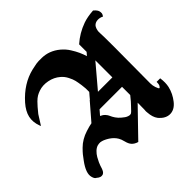

<svg xmlns="http://www.w3.org/2000/svg" viewBox="-212 -1060 1292 1292"><g transform="rotate(-45 434.0 -414.5)"><path d="M601.1 -255.9V-334H387.2Q382.3 -328.1 372.6 -316.9Q362.8 -305.7 357.9 -299.8Q377 -291.5 388.7 -278.6Q400.4 -265.6 405.3 -252.9Q410.2 -240.2 422.1 -222.4Q434.1 -204.6 452.1 -189.9Q464.4 -180.2 471.2 -175Q478 -169.9 490.2 -165.3Q502.4 -160.6 513.2 -163.1Q518.1 -164.6 527.6 -173.6Q537.1 -182.6 553.7 -200.9Q570.3 -219.2 574.2 -223.1Q594.7 -247.1 601.1 -255.9ZM600.1 -586.9Q466.3 -429.2 462.9 -424.8H600.1ZM826.2 -835 830.6 -831.1Q835 -827.6 838.6 -823.7Q842.3 -819.8 846.7 -813.7Q851.1 -807.6 853.3 -799.6Q855.5 -791.5 855 -782.2Q855 -773.4 845.2 -758.8Q825.2 -769 804.7 -768.3Q784.2 -767.6 771 -755.9Q765.6 -751.5 761.7 -744.1Q757.8 -736.8 756.3 -731.7Q754.9 -726.6 753.4 -719.7Q752 -712.9 752 -711.9Q751 -709 752 -694.8Q755.9 -662.6 752 -215.8Q752 -195.3 758.8 -174.8Q767.6 -149.9 772 -149.9H772.9Q775.4 -149.4 779.3 -154.1Q783.2 -158.7 785.2 -163.1Q789.1 -171.9 789.1 -188V-192.9H823.2Q829.6 -147 821.8 -111.8Q810.1 -60.5 775.4 -16.8Q740.7 26.9 695.8 24.9Q681.2 24.4 667 18.1Q652.8 11.7 643.3 3.4Q633.8 -4.9 628.9 -10Q624 -15.1 622.1 -18.1Q602.1 -44.9 599.1 -91.8Q598.1 -97.2 598.1 -103.3Q598.1 -109.4 598.6 -112.8L599.1 -116.2V-117.2Q600.1 -126 600.1 -184.1Q579.6 -163.1 542.2 -124.5Q504.9 -85.9 474.1 -54.2Q443.4 -22.5 416 5.9Q388.7 -2 374 -19Q361.3 -33.2 354.5 -60.5Q347.7 -87.9 338.9 -102.1Q322.8 -129.4 293 -148.9Q292.5 -149.4 286.6 -152.8Q280.8 -156.2 278.1 -157.7Q275.4 -159.2 268.6 -162.6Q261.7 -166 257.3 -167.5Q252.9 -168.9 246.1 -171.1Q239.3 -173.3 233.6 -173.6Q228 -173.8 221.2 -173.3Q214.4 -172.9 208 -170.9Q190.9 -166 175.3 -151.1Q159.7 -136.2 148.9 -117.4Q138.2 -98.6 132.3 -85.2Q126.5 -71.8 123 -62Q122.1 -59.6 119.4 -50.8Q116.7 -42 115.5 -38.8Q114.3 -35.6 111.1 -28.8Q107.9 -22 105.5 -19Q103 -16.1 98.9 -12.7Q94.7 -9.3 89.8 -7.8Q69.8 -1.5 46.9 -22Q33.7 -27.3 27.8 -50.8Q15.1 -93.8 67.9 -165Q82.5 -185.5 93.3 -198.7Q104 -211.9 124 -231.9Q144 -252 169.2 -266.8Q194.3 -281.7 224.1 -291Q258.8 -302.2 282.2 -306.2Q299.3 -325.7 333 -365Q366.7 -404.3 383.8 -423.8V-424.8H386.2Q392.1 -432.1 403.3 -445.3Q414.6 -458.5 420.9 -465.8Q422.4 -497.6 417 -534.2Q412.6 -564.5 408.2 -583.3Q403.8 -602.1 390.1 -628.9Q376.5 -655.8 355 -673.8Q321.8 -702.6 276.4 -711.4Q231 -720.2 192.9 -707Q175.3 -701.2 160.4 -692.4Q145.5 -683.6 129.4 -667.5Q113.3 -651.4 103.8 -639.9Q94.2 -628.4 73.2 -603Q42 -554.7 35.2 -543L28.8 -533.2L24.9 -543Q7.3 -590.8 16.8 -633.5Q26.4 -676.3 64.9 -720.2Q149.9 -815.9 257.8 -841.8Q284.7 -848.1 303.7 -851.3Q322.8 -854.5 357.2 -853.5Q391.6 -852.5 420.9 -841.8Q456.1 -828.6 484.6 -804.4Q513.2 -780.3 531.7 -750.7Q550.3 -721.2 561.3 -696.8Q572.3 -672.4 580.1 -647Q583 -650.4 589.6 -658Q596.2 -665.5 599.1 -668.9V-736.8V-740.2Q656.2 -791 729 -816.9Q769 -831.1 826.2 -835Z"/></g></svg>

Font: KJV1611
Style: Regular
Weight: 400
Version: Version 3.6.1